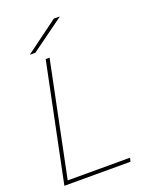

<svg xmlns="http://www.w3.org/2000/svg" viewBox="-169 -1026 886 1117"><g transform="rotate(-20 274.0 -467.5)"><path d="M205 -730H181L31 0H440L446 -23H60ZM105 -785H137L341 -933V-935H306L105 -787Z"/></g></svg>

Font: Nacelle Thin
Style: Italic
Weight: 100
Italic angle: -12°
Designer: Sora Sagano
Foundry: Sora Sagano
Version: Version 1.000;FEAKit 1.0